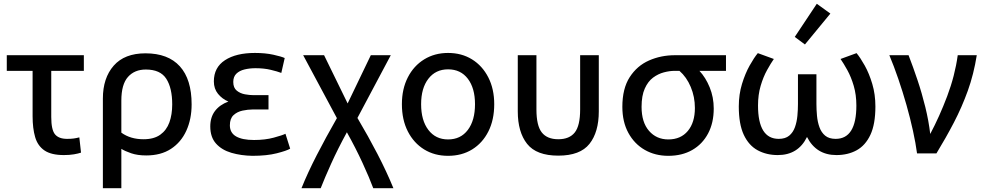

<svg xmlns="http://www.w3.org/2000/svg" viewBox="-20 -814 5222 1019"><path d="M319 9Q252 9 216 -15.5Q180 -40 166.5 -86.5Q153 -133 153 -197V-438H16V-521H425V-438H252V-193Q252 -125 272 -101Q292 -77 336 -77Q357 -77 371.5 -79Q386 -81 401 -85L410 -4Q396 1 372.5 5Q349 9 319 9Z M526 185V-291Q526 -400 583.5 -465.5Q641 -531 752 -531Q872 -531 934.5 -462Q997 -393 997 -260Q997 -182 969 -120.5Q941 -59 887.5 -24Q834 11 756 11Q710 11 676.5 -0.5Q643 -12 624 -24V185ZM742 -75Q797 -75 830.5 -99Q864 -123 879 -164.5Q894 -206 894 -260Q894 -347 862.5 -396Q831 -445 754 -445Q694 -445 659 -405.5Q624 -366 624 -280V-110Q672 -75 742 -75Z M1320 13Q1259 12 1208 -3Q1157 -18 1126.5 -52Q1096 -86 1096 -143Q1096 -192 1121 -225Q1146 -258 1192 -275Q1159 -289 1137 -316Q1115 -343 1115 -382Q1115 -456 1174 -494.5Q1233 -533 1333 -533Q1388 -533 1431 -523.5Q1474 -514 1491 -506L1473 -427Q1452 -435 1416.5 -443.5Q1381 -452 1336 -452Q1305 -452 1278 -445.5Q1251 -439 1234.5 -423Q1218 -407 1218 -379Q1218 -348 1236.5 -333Q1255 -318 1280 -313.5Q1305 -309 1325 -309H1405V-233H1321Q1296 -233 1267.5 -227Q1239 -221 1219.5 -203Q1200 -185 1200 -149Q1200 -109 1233 -90Q1266 -71 1328 -71Q1387 -71 1433 -83.5Q1479 -96 1495 -104L1520 -25Q1502 -14 1449 -0.5Q1396 13 1320 13Z M1580 185Q1613 103 1660.5 10.5Q1708 -82 1768 -187L1589 -521H1700L1825 -265L1948 -521H2054L1877 -188Q1935 -90 1983.5 3.5Q2032 97 2068 185H1961Q1941 131 1904.5 51.5Q1868 -28 1821 -112Q1773 -24 1738 53.5Q1703 131 1682 185Z M2358 13Q2286 13 2231 -21Q2176 -55 2144.5 -116.5Q2113 -178 2113 -261Q2113 -342 2144.5 -403.5Q2176 -465 2231.5 -499Q2287 -533 2358 -533Q2430 -533 2485 -499Q2540 -465 2571.5 -403.5Q2603 -342 2603 -261Q2603 -178 2572 -116.5Q2541 -55 2486 -21Q2431 13 2358 13ZM2358 -74Q2425 -74 2463 -124.5Q2501 -175 2501 -261Q2501 -346 2463 -396Q2425 -446 2358 -446Q2292 -446 2253.5 -396Q2215 -346 2215 -261Q2215 -175 2253.5 -124.5Q2292 -74 2358 -74Z M2943 12Q2827 12 2777.5 -50.5Q2728 -113 2728 -223V-521H2827V-233Q2827 -147 2855.5 -111Q2884 -75 2943 -75Q3002 -75 3030.5 -111Q3059 -147 3059 -233V-521H3158V-223Q3158 -113 3108.5 -50.5Q3059 12 2943 12Z M3527 13Q3457 13 3402 -18.5Q3347 -50 3315 -108.5Q3283 -167 3283 -247Q3283 -344 3322 -404.5Q3361 -465 3424.5 -493Q3488 -521 3562 -521H3833V-438H3692Q3725 -403 3746.5 -350.5Q3768 -298 3768 -238Q3768 -162 3738 -105.5Q3708 -49 3654 -18Q3600 13 3527 13ZM3527 -74Q3593 -74 3630.5 -119Q3668 -164 3668 -241Q3668 -300 3646 -352.5Q3624 -405 3586 -438H3560Q3534 -438 3503.5 -430Q3473 -422 3446 -402Q3419 -382 3402 -344Q3385 -306 3385 -247Q3385 -165 3424.5 -119.5Q3464 -74 3527 -74Z M4108 9Q4048 9 4001 -16.5Q3954 -42 3927.5 -98.5Q3901 -155 3901 -249Q3901 -313 3918 -368.5Q3935 -424 3958.5 -466Q3982 -508 4002 -532L4087 -501Q4071 -478 4051 -442Q4031 -406 4017 -358.5Q4003 -311 4003 -254Q4003 -77 4113 -77Q4148 -77 4168.5 -94Q4189 -111 4199 -139Q4209 -167 4212 -199.5Q4215 -232 4215 -262V-420H4313V-262Q4313 -232 4316 -199.5Q4319 -167 4329 -139Q4339 -111 4359.5 -94Q4380 -77 4415 -77Q4525 -77 4525 -254Q4525 -311 4511 -358.5Q4497 -406 4477 -442Q4457 -478 4441 -501L4526 -532Q4546 -508 4569.5 -466Q4593 -424 4609.5 -368.5Q4626 -313 4626 -249Q4626 -155 4599.5 -98.5Q4573 -42 4526.5 -16.5Q4480 9 4419 9Q4312 9 4263 -87Q4216 9 4108 9ZM4252 -578 4198 -618 4315 -794 4387 -742Z M4847 0Q4840 -53 4825.5 -119.5Q4811 -186 4791 -256.5Q4771 -327 4747.5 -395.5Q4724 -464 4700 -521H4802Q4826 -459 4849.5 -389Q4873 -319 4891 -245.5Q4909 -172 4917 -103Q4966 -195 5007 -303.5Q5048 -412 5063 -521H5164Q5148 -420 5116.5 -332.5Q5085 -245 5042.5 -163.5Q5000 -82 4950 0Z"/></svg>

Font: Ubuntu Sans Medium
Style: Regular
Weight: 500
Designer: Dalton Maag Ltd
Foundry: Dalton Maag Ltd
Version: Version 1.006; ttfautohint (v1.8.4.7-5d5b)